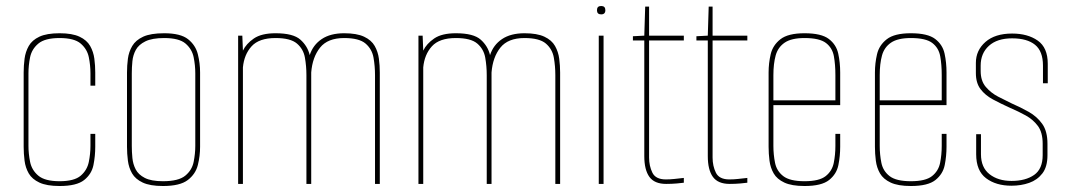

<svg xmlns="http://www.w3.org/2000/svg" viewBox="-20 -614 3559 641"><path d="M179 7Q136 7 111.5 -4.5Q87 -16 76 -35Q65 -54 62 -77.5Q59 -101 59 -124V-372Q59 -395 62 -418Q65 -441 76 -460.5Q87 -480 111.5 -491.5Q136 -503 179 -503Q221 -503 245.5 -491.5Q270 -480 281 -460.5Q292 -441 295 -418Q298 -395 298 -372V-328H282V-369Q282 -396 276.5 -423Q271 -450 249.5 -468.5Q228 -487 179 -487Q130 -487 108 -468.5Q86 -450 80.5 -423Q75 -396 75 -369V-127Q75 -101 80.5 -73.5Q86 -46 108 -27.5Q130 -9 179 -9Q228 -9 249.5 -27.5Q271 -46 276.5 -73.5Q282 -101 282 -127V-167H298V-124Q298 -93 292 -63Q286 -33 261 -13Q236 7 179 7Z M524 7Q481 7 456.5 -4.5Q432 -16 421 -35Q410 -54 407 -77.5Q404 -101 404 -124V-372Q404 -395 407 -418Q410 -441 421.5 -460.5Q433 -480 458 -491.5Q483 -503 528 -503Q583 -503 608 -483Q633 -463 640.5 -433Q648 -403 648 -372V-124Q648 -93 640.5 -63Q633 -33 607 -13Q581 7 524 7ZM524 -9Q576 -9 598.5 -27.5Q621 -46 626.5 -73.5Q632 -101 632 -127V-369Q632 -396 626.5 -423Q621 -450 599.5 -468.5Q578 -487 528 -487Q488 -487 465.5 -476Q443 -465 433.5 -447.5Q424 -430 422 -409.5Q420 -389 420 -369V-127Q420 -107 422 -86.5Q424 -66 433 -48.5Q442 -31 463.5 -20Q485 -9 524 -9Z M775 0V-495H789L791 -445Q802 -468 827.5 -485.5Q853 -503 900 -503Q959 -503 983 -481.5Q1007 -460 1014 -430Q1025 -464 1054 -483.5Q1083 -503 1129 -503Q1171 -503 1195.5 -491.5Q1220 -480 1231 -460.5Q1242 -441 1245 -418Q1248 -395 1248 -372V0H1232V-363Q1232 -393 1227 -421.5Q1222 -450 1200.5 -468.5Q1179 -487 1129 -487Q1074 -487 1048.5 -455Q1023 -423 1019 -372V0H1003V-363Q1003 -393 998 -421.5Q993 -450 971.5 -468.5Q950 -487 900 -487Q845 -487 820 -459.5Q795 -432 791 -389V0Z M1377 0V-495H1391L1393 -445Q1404 -468 1429.5 -485.5Q1455 -503 1502 -503Q1561 -503 1585 -481.5Q1609 -460 1616 -430Q1627 -464 1656 -483.5Q1685 -503 1731 -503Q1773 -503 1797.5 -491.5Q1822 -480 1833 -460.5Q1844 -441 1847 -418Q1850 -395 1850 -372V0H1834V-363Q1834 -393 1829 -421.5Q1824 -450 1802.5 -468.5Q1781 -487 1731 -487Q1676 -487 1650.5 -455Q1625 -423 1621 -372V0H1605V-363Q1605 -393 1600 -421.5Q1595 -450 1573.5 -468.5Q1552 -487 1502 -487Q1447 -487 1422 -459.5Q1397 -432 1393 -389V0Z M1979 0V-495H1995V0ZM1987 -566Q1973 -566 1973 -580Q1973 -594 1987 -594Q2001 -594 2001 -580Q2001 -566 1987 -566Z M2204 0Q2165 0 2148 -23.5Q2131 -47 2131 -93V-479H2093V-493L2131 -495L2134 -592H2147V-495H2263V-479H2147V-88Q2147 -60 2158 -37.5Q2169 -15 2203 -15Q2217 -15 2231 -16.5Q2245 -18 2263 -20V-4Q2256 -3 2239.5 -1.5Q2223 0 2204 0Z M2416 0Q2377 0 2360 -23.5Q2343 -47 2343 -93V-479H2305V-493L2343 -495L2346 -592H2359V-495H2475V-479H2359V-88Q2359 -60 2370 -37.5Q2381 -15 2415 -15Q2429 -15 2443 -16.5Q2457 -18 2475 -20V-4Q2468 -3 2451.5 -1.5Q2435 0 2416 0Z M2666 7Q2623 7 2598.5 -4.5Q2574 -16 2563 -35Q2552 -54 2549 -77.5Q2546 -101 2546 -124V-372Q2546 -403 2553 -433Q2560 -463 2585.5 -483Q2611 -503 2666 -503Q2722 -503 2747 -484Q2772 -465 2778.5 -435Q2785 -405 2785 -372V-263H2562V-127Q2562 -98 2567.5 -70.5Q2573 -43 2595 -26Q2617 -9 2666 -9Q2715 -9 2736.5 -26Q2758 -43 2763.5 -70Q2769 -97 2769 -127V-167H2785V-124Q2785 -93 2779 -63Q2773 -33 2748 -13Q2723 7 2666 7ZM2562 -279H2769V-363Q2769 -398 2764 -426Q2759 -454 2737.5 -470.5Q2716 -487 2666 -487Q2622 -487 2599.5 -471.5Q2577 -456 2569.5 -428.5Q2562 -401 2562 -363Z M3021 7Q2978 7 2953.5 -4.5Q2929 -16 2918 -35Q2907 -54 2904 -77.5Q2901 -101 2901 -124V-372Q2901 -403 2908 -433Q2915 -463 2940.5 -483Q2966 -503 3021 -503Q3077 -503 3102 -484Q3127 -465 3133.5 -435Q3140 -405 3140 -372V-263H2917V-127Q2917 -98 2922.5 -70.5Q2928 -43 2950 -26Q2972 -9 3021 -9Q3070 -9 3091.5 -26Q3113 -43 3118.5 -70Q3124 -97 3124 -127V-167H3140V-124Q3140 -93 3134 -63Q3128 -33 3103 -13Q3078 7 3021 7ZM2917 -279H3124V-363Q3124 -398 3119 -426Q3114 -454 3092.5 -470.5Q3071 -487 3021 -487Q2977 -487 2954.5 -471.5Q2932 -456 2924.5 -428.5Q2917 -401 2917 -363Z M3357 6Q3305 6 3272 -19Q3239 -44 3239 -99V-166H3255V-99Q3255 -55 3283.5 -32.5Q3312 -10 3357 -10Q3404 -10 3432.5 -30Q3461 -50 3461 -96V-134Q3461 -172 3445 -193.5Q3429 -215 3404.5 -228.5Q3380 -242 3352 -254Q3321 -268 3295 -282Q3269 -296 3253.5 -316.5Q3238 -337 3238 -370V-404Q3238 -446 3270 -474Q3302 -502 3359 -502Q3411 -502 3444.5 -478.5Q3478 -455 3478 -401V-336H3462V-395Q3462 -443 3435.5 -464.5Q3409 -486 3359 -486Q3309 -486 3281.5 -461Q3254 -436 3254 -395V-377Q3254 -344 3271 -324Q3288 -304 3312 -291.5Q3336 -279 3357 -269Q3387 -256 3414.5 -240.5Q3442 -225 3459.5 -200.5Q3477 -176 3477 -134V-96Q3477 -57 3460 -35Q3443 -13 3416 -3.5Q3389 6 3357 6Z"/></svg>

Font: Alumni Sans Pinstripe
Style: Regular
Weight: 400
Designer: Robert E. Leuschke
Foundry: Robert E. Leuschke
Version: Version 1.010; ttfautohint (v1.8.4.7-5d5b)